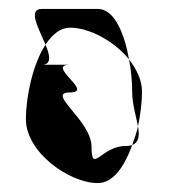

<svg xmlns="http://www.w3.org/2000/svg" viewBox="-20 -717 378 430"><path d="M38 -450C38 -376 135 -307 199 -307C234 -307 259 -345 276 -392C272 -391 267 -390 261 -390C207 -390 185 -326 185 -388C185 -448 81 -510 137 -510C192 -510 81 -572 137 -572H74C96 -572 92 -593 82 -617C53 -573 38 -499 38 -450ZM74 -697C41 -697 67 -653 82 -617C97 -640 115 -655 137 -655C179 -655 235 -626 269 -584C259 -640 237 -697 199 -697ZM269 -584C274 -558 276 -532 276 -512C276 -484 285 -456 289 -434C295 -462 298 -490 298 -512C298 -537 286 -562 269 -584ZM276 -392C291 -398 293 -413 289 -434C286 -420 281 -406 276 -392Z"/></svg>

Font: bitstorm
Style: cn
Weight: 400
Version: Version 0.2